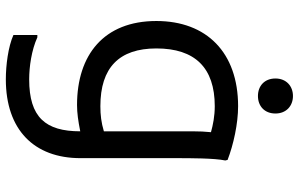

<svg xmlns="http://www.w3.org/2000/svg" viewBox="-203 -581 1024 658"><g transform="rotate(90 309.0 -252.0)"><path d="M309 -624C343 -624 369 -646 369 -684C369 -721 343 -744 309 -744C275 -744 249 -721 249 -684C249 -646 275 -624 309 -624ZM528 -520C476 -540 404 -556 344 -556C160 -556 52 -448 52 -276C52 -96 168 -4 340 -4C367 -4 395 -8 430 -15C430 104 382 160 252 160C209 160 152 152 108 132H100V214C140 232 204 240 252 240C424 240 522 144 522 -16V-348C522 -388 522 -476 530 -512ZM146 -276C146 -408 212 -476 344 -476C378 -476 408 -470 433 -463C431 -444 430 -423 430 -400V-96C400 -87 374 -84 344 -84C212 -84 146 -148 146 -276Z"/></g></svg>

Font: Kufam Arabic Latin Roman Normal
Style: Regular
Weight: 400
Designer: Wael Morcos & Artur Schmal
Version: Version 1.200;PS 001.200;hotconv 1.0.88;makeotf.lib2.5.64775